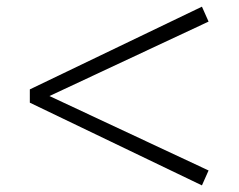

<svg xmlns="http://www.w3.org/2000/svg" viewBox="-20 -606 718 578"><path d="M128.9 -316.9 607.9 -92.8 587.9 -47.9 69.8 -296.9V-336.9L587.9 -585.9L607.9 -541Z"/></svg>

Font: I.Ming
Style: Regular
Weight: 400
Designer: Ichiten Fonts Project
Version: Version 5.10 Mar 24, 2018